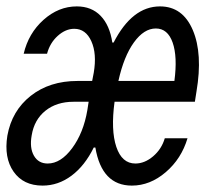

<svg xmlns="http://www.w3.org/2000/svg" viewBox="-33 -570 653 600"><path d="M100 10Q40 10 9.5 -33.5Q-21 -77 -10 -146Q4 -224 63 -270.5Q122 -317 209 -317H255L260 -343Q270 -402 252.5 -441Q235 -480 199 -480Q172 -480 147.5 -458Q123 -436 114 -402H41Q56 -466 103 -508Q150 -550 207 -550Q253 -550 281.5 -520.5Q310 -491 318 -437H322Q380 -550 467 -550Q538 -550 569.5 -476Q601 -402 581 -284L576 -252H325Q313 -163 330.5 -111Q348 -59 390 -59Q419 -59 445.5 -81.5Q472 -104 482 -138H553Q534 -74 485 -32Q436 10 379 10Q285 10 265 -109H260Q232 -52 190.5 -21Q149 10 100 10ZM337 -317H512Q522 -393 506.5 -437Q491 -481 454 -481Q417 -481 385.5 -437.5Q354 -394 337 -317ZM244 -252H197Q144 -252 109 -224Q74 -196 66 -147Q59 -108 73 -83.5Q87 -59 116 -59Q157 -59 192.5 -107Q228 -155 240 -226Z"/></svg>

Font: CommitMono
Style: Italic
Weight: 400
Monospace: yes
Designer: Eigil Nikolajsen
Foundry: Eigil Nikolajsen
Version: Version 1.143